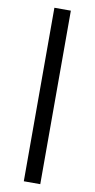

<svg xmlns="http://www.w3.org/2000/svg" viewBox="-102 -784 503 1020"><g transform="rotate(10 149.5 -274.0)"><path d="M105 193.8V-742.2H193.8V193.8Z"/></g></svg>

Font: Montserrat Medium
Style: Regular
Weight: 500
Designer: Julieta Ulanovsky
Foundry: Julieta Ulanovsky
Version: Version 7.200